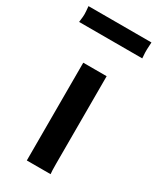

<svg xmlns="http://www.w3.org/2000/svg" viewBox="-196 -806 720 868"><g transform="rotate(30 164.5 -372.0)"><path d="M225.1 -54.7Q225.1 -12.7 227.1 0H103V-510.3H225.1ZM324.2 -743.7Q322.3 -719.2 322.3 -706.5V-689.9Q322.3 -686 324.2 -660.6H-5.4L-3.9 -673.3Q-1.5 -689.5 -1.5 -702.6Q-1.5 -715.8 -4.4 -743.7Z"/></g></svg>

Font: Hammersmith One
Style: Regular
Weight: 400
Designer: Nicole Fally
Foundry: Nicole Fally
Version: Version 1.003